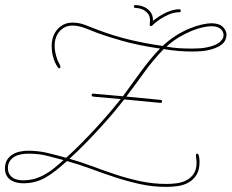

<svg xmlns="http://www.w3.org/2000/svg" viewBox="-75 -678 917 760"><path d="M794.3 -580.1Q805.3 -575.5 813.5 -564.1Q821.6 -552.7 821.6 -539.7Q821.6 -531.2 817.1 -519.9Q812.5 -508.5 797.9 -498.4Q783.2 -488.3 756.5 -481.1Q729.8 -474 685.5 -474Q629.6 -474 572.9 -483.7Q531.2 -440.8 495.1 -390.6Q459 -340.5 425.1 -295.6L560.5 -282.6Q566.4 -282.6 566.4 -276Q565.1 -269.5 559.9 -270.8L416.7 -284.5Q404.9 -268.9 382.2 -241.5Q359.4 -214.2 329.8 -181.3Q300.1 -148.4 266.6 -113.9Q233.1 -79.4 199.9 -49.5Q244.8 -37.1 290.4 -19.9Q335.9 -2.6 383.5 13Q431 28.6 481.1 39.4Q531.2 50.1 584.6 50.1Q602.9 50.1 623.7 47.5Q644.5 44.9 662.1 36.1Q679.7 27.3 691.4 10.4Q703.1 -6.5 703.1 -34.5Q703.1 -42.3 701.8 -49.8Q700.5 -57.3 700.5 -64.5Q700.5 -69.7 706.4 -69.7Q709 -69.7 710.6 -66.1Q712.2 -62.5 713.2 -57.3Q714.2 -52.1 714.5 -46.5Q714.8 -41 714.8 -36.5Q714.8 -5.2 702.8 14Q690.8 33.2 672.2 43.9Q653.6 54.7 630.2 58.3Q606.8 61.8 584.6 61.8Q529.9 61.8 479.8 50.8Q429.7 39.7 381.8 24.1Q334 8.5 286.8 -9.1Q239.6 -26.7 190.1 -40.4Q166 -18.9 145.5 -2.6Q125 13.7 104.5 25.1Q84 36.5 62.8 42Q41.7 47.5 16.9 47.5Q5.2 47.5 -7.5 44.9Q-20.2 42.3 -30.9 35.8Q-41.7 29.3 -48.5 17.6Q-55.3 5.9 -55.3 -11.7Q-55.3 -31.2 -47.2 -44.6Q-39.1 -57.9 -26 -66.1Q-13 -74.2 3.3 -77.8Q19.5 -81.4 35.8 -81.4Q76.8 -81.4 114.6 -72.3Q152.3 -63.2 186.8 -53.4Q218.8 -82 251.6 -115.6Q284.5 -149.1 313.5 -181Q342.4 -212.9 365.9 -240.6Q389.3 -268.2 403 -285.8L293 -295.6Q287.8 -296.9 287.8 -300.8Q287.8 -307.3 293 -307.3H294.3L411.5 -296.9Q427.7 -319 445.3 -343.4Q462.9 -367.8 481.1 -392.6Q499.3 -417.3 518.6 -441.1Q537.8 -464.8 558.6 -485.7Q470.1 -498.7 407.9 -516.6Q345.7 -534.5 310.5 -547.5Q298.8 -552.1 286.8 -557Q274.7 -561.8 262.7 -566.4Q250.7 -571 238 -573.9Q225.3 -576.8 211.6 -576.8Q181 -576.8 161.1 -554.4Q141.3 -531.9 141.3 -496.7Q141.3 -481.8 144.5 -467.8Q147.8 -453.8 151.7 -442.7Q153.6 -436.8 158.9 -427.4Q164.1 -418 164.1 -413.4Q164.1 -407.6 157.6 -407.6Q156.9 -407.6 152.7 -413.4Q148.4 -419.3 143.2 -430.3Q138 -441.4 133.8 -458.3Q129.6 -475.3 129.6 -496.7Q129.6 -515 135.1 -531.6Q140.6 -548.2 151.4 -560.9Q162.1 -573.6 177.4 -581.1Q192.7 -588.5 211.6 -588.5Q238.9 -588.5 264 -578.5Q289.1 -568.4 315.1 -558.6Q375.7 -535.8 438.2 -520.8Q500.7 -505.9 569 -496.1Q593.8 -519.5 621.1 -536.8Q648.4 -554 674.5 -564.8Q700.5 -575.5 723.3 -580.7Q746.1 -585.9 761.1 -585.9Q771.5 -585.9 779.6 -584.3Q787.8 -582.7 794.3 -580.1ZM98.3 15Q121.1 2.6 139.3 -12.4Q157.6 -27.3 176.4 -44.3Q145.2 -52.7 112 -61.2Q78.8 -69.7 36.5 -69.7Q22.8 -69.7 8.5 -67.1Q-5.9 -64.5 -17.3 -57.9Q-28.6 -51.4 -36.1 -40.4Q-43.6 -29.3 -43.6 -12.4Q-43.6 1.3 -38.4 10.4Q-33.2 19.5 -24.7 25.4Q-16.3 31.2 -5.2 33.5Q5.9 35.8 16.9 35.8Q34.5 35.8 53.4 31.9Q72.3 28 98.3 15ZM807.3 -526.7Q809.9 -531.9 809.9 -539.1Q809.9 -554 797.5 -564.1Q785.2 -574.2 761.1 -574.2Q748.7 -574.2 728.5 -570Q708.3 -565.8 684.2 -556Q660.2 -546.2 634.1 -530.9Q608.1 -515.6 584 -493.5Q607.4 -488.9 632.8 -487.3Q658.2 -485.7 685.5 -485.7Q718.8 -485.7 740.9 -489.9Q763 -494.1 776.7 -500.3Q790.4 -506.5 797.2 -513.7Q804 -520.8 807.3 -526.7ZM520.2 -575.5Q517.6 -576.2 517.6 -579.4Q517.6 -584 518.2 -588.2Q518.9 -592.4 518.9 -596.4Q518.9 -614.6 509.8 -625Q500.7 -635.4 489.9 -640.3Q479.2 -645.2 470.1 -645.8Q460.9 -646.5 460.9 -646.5Q455.1 -646.5 455.1 -652.3Q455.1 -658.2 460.9 -658.2Q462.2 -658.2 473.3 -656.9Q484.4 -655.6 497.1 -649.7Q509.8 -643.9 520.2 -631.2Q530.6 -618.5 530.6 -595.7Q557.9 -617.2 584.6 -629.2Q611.3 -641.3 634.8 -641.3Q640.6 -641.3 640.6 -635.4Q640.6 -629.6 634.8 -629.6Q614.6 -629.6 595.4 -621.4Q576.2 -613.3 561.2 -603.5Q546.2 -593.7 536.8 -585.3Q527.3 -576.8 527.3 -576.8Q525.4 -574.9 522.1 -574.9Q520.8 -574.9 520.2 -575.5Z"/></svg>

Font: League Script
Style: League Script
Weight: 400
Foundry: Haley Fiege
Version: Version 1.001